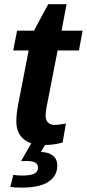

<svg xmlns="http://www.w3.org/2000/svg" viewBox="-20 -672 407 900"><path d="M183.6 7.8Q123 7.8 89.8 -20.8Q56.6 -49.3 56.6 -102.1Q56.6 -138.2 64.5 -178.7L114.3 -435.5H42L60.1 -528.3H139.2L206.1 -652.3H292L268.6 -528.3H367.2L350.1 -435.5H250L199.2 -174.3Q193.8 -146 193.8 -130.9Q193.8 -108.4 205.3 -97.4Q216.8 -86.4 236.3 -86.4Q252.9 -86.4 289.1 -92.8L273.4 -3.9Q233.9 7.8 183.6 7.8ZM171.9 40.5Q206.1 41 227.3 56.9Q248.5 72.8 248.5 105Q248.5 152.3 207.5 179.9Q166.5 207.5 80.1 207.5Q55.7 207.5 28.3 204.6L42.5 147.5Q61.5 150.9 82.5 150.9Q122.1 150.9 140.1 142.3Q158.2 133.8 158.2 113.3Q158.2 82.5 104.5 82.5Q98.1 83 91.8 83Q85.4 83 78.6 83.5L126.5 0H195.3Z"/></svg>

Font: Arimo
Style: Bold Italic
Weight: 700
Italic angle: -12°
Designer: Steve Matteson
Foundry: Monotype Imaging Inc.
Version: Version 1.33